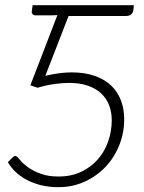

<svg xmlns="http://www.w3.org/2000/svg" viewBox="-20 -728 568 756"><path d="M505 -687.5Q503.5 -677.5 496.2 -671.2Q489 -665 474.5 -665H250L158.5 -429.5Q216 -443 262 -443Q314 -443 353 -429.2Q392 -415.5 417.8 -391Q443.5 -366.5 456.2 -332.5Q469 -298.5 469 -258.5Q469 -204 449.2 -155.2Q429.5 -106.5 394.5 -70Q359.5 -33.5 312.2 -12.2Q265 9 209.5 9Q172 9 140.5 1Q109 -7 84 -20.5Q59 -34 40.5 -52Q22 -70 11 -89.5L30.5 -109Q36 -114 40 -114Q44 -114 49 -109Q52.5 -106 62.8 -93.8Q73 -81.5 92.2 -68Q111.5 -54.5 140.5 -43.8Q169.5 -33 210 -33Q261.5 -33 300.8 -52Q340 -71 366.5 -102Q393 -133 406.5 -172.8Q420 -212.5 420 -254Q420 -287 409.5 -314Q399 -341 378 -360.5Q357 -380 325.5 -390.8Q294 -401.5 252 -401.5Q224.5 -401.5 193 -397Q161.5 -392.5 128 -382.5L99.5 -392L206 -668.5Q194.5 -667.5 183.2 -667.5Q172 -667.5 160.5 -667.5H122Q112 -667.5 108.2 -672.2Q104.5 -677 105 -682.5L108.5 -707.5H507Z"/></svg>

Font: Lato Light
Style: Italic
Weight: 300
Italic angle: -7°
Designer: Lukasz Dziedzic
Foundry: tyPoland Lukasz Dziedzic
Version: Version 2.007; 2014-02-27